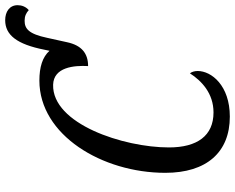

<svg xmlns="http://www.w3.org/2000/svg" viewBox="-103 -794 907 741"><g transform="rotate(-90 350.5 -423.5)"><path d="M271 10C391 10 447 -61 447 -114C447 -127 443 -138 438 -144C409 -99 361 -53 287 -53C197 -53 152 -116 152 -225C152 -401 243 -676 394 -672C462 -670 469 -591 466 -537C515 -537 546 -562 558 -618L575 -695C590 -766 610 -782 641 -782C659 -782 671 -776 682 -766C695 -777 701 -793 701 -809C701 -840 676 -857 643 -857C586 -857 550 -812 529 -705L525 -686C501 -713 462 -725 410 -725C200 -725 54 -483 54 -239C54 -80 133 10 271 10Z"/></g></svg>

Font: Noto Serif ExtraCondensed
Style: Italic
Weight: 400
Width: 2
Italic angle: -12°
Designer: Monotype Design Team
Foundry: Monotype Imaging Inc.
Version: Version 2.014